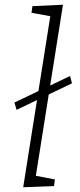

<svg xmlns="http://www.w3.org/2000/svg" viewBox="-20 -788 337 811"><path d="M78 3 196 -742 212 -716 113 -734 117 -762 246 -768 128 -24 113 -49 212 -30 208 -2ZM50 -324 41 -355 276 -467 284 -436Z"/></svg>

Font: Bitter Thin Light
Style: Italic
Weight: 300
Italic angle: -9°
Version: Version 2.002